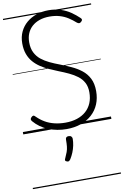

<svg xmlns="http://www.w3.org/2000/svg" viewBox="-142 -1050 1023 1586"><g transform="rotate(-10 369.5 -257.5)"><path d="M361 19Q323 19 284.5 12Q246 5 210.5 -9Q175 -23 144.5 -45Q114 -67 90 -95Q82 -105 82.5 -112.5Q83 -120 92 -129Q101 -138 108.5 -138Q116 -138 128 -125Q156 -97 191 -76.5Q226 -56 269 -45.5Q312 -35 361 -35Q415 -35 459 -49.5Q503 -64 534 -91.5Q565 -119 581.5 -158.5Q598 -198 598 -248Q598 -296 580 -329.5Q562 -363 531 -386.5Q500 -410 460.5 -428.5Q421 -447 377 -464Q339 -479 302.5 -495.5Q266 -512 233.5 -533.5Q201 -555 176 -583.5Q151 -612 136.5 -651Q122 -690 122 -741Q122 -796 142.5 -839Q163 -882 198.5 -912Q234 -942 281 -958Q328 -974 382 -974Q438 -974 484 -959Q530 -944 566.5 -919Q603 -894 633 -865Q642 -857 642 -849.5Q642 -842 633 -834Q624 -825 616 -824.5Q608 -824 597 -832Q568 -858 536 -878.5Q504 -899 466 -910Q428 -921 382 -921Q335 -921 297.5 -908Q260 -895 234 -871.5Q208 -848 194 -815Q180 -782 180 -740Q180 -690 198 -654Q216 -618 246.5 -593.5Q277 -569 316 -550.5Q355 -532 398 -516Q444 -498 489.5 -477.5Q535 -457 573 -427.5Q611 -398 633 -354.5Q655 -311 655 -248Q655 -188 634.5 -139Q614 -90 575 -54.5Q536 -19 481.5 0Q427 19 361 19ZM315 282Q304 278 302.5 271.5Q301 265 308 252Q320 226 327.5 205.5Q335 185 337.5 161.5Q340 138 340 103Q340 92 346 85.5Q352 79 366 79Q381 79 388.5 87Q396 95 396 106Q396 133 390 162Q384 191 373 218Q362 245 347 269Q340 279 333 283Q326 287 315 282ZM0 449H739V459H0ZM0 -20H739V0H0ZM0 -505H739V-500H0ZM0 -969H739V-959H0Z"/></g></svg>

Font: Playwrite IT Trad Guides
Style: Regular
Weight: 400
Designer: Veronika Burian, José Scaglione
Foundry: TypeTogether
Version: Version 1.003